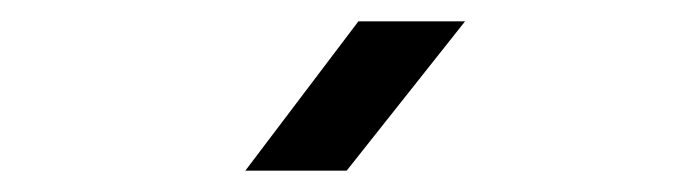

<svg xmlns="http://www.w3.org/2000/svg" viewBox="-20 -805 640 180"><path d="M210 -645 316 -785H416L305 -645Z"/></svg>

Font: JetBrainsMonoNL NFM
Style: Regular
Weight: 400
Monospace: yes
Designer: Philipp Nurullin, Konstantin Bulenkov
Foundry: JetBrains
Version: Version 2.304; ttfautohint (v1.8.4.7-5d5b);Nerd Fonts 3.3.0